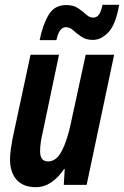

<svg xmlns="http://www.w3.org/2000/svg" viewBox="-20 -774 519 804"><path d="M129.9 9.8Q77.6 9.8 49.8 -21Q22 -51.8 22 -106.9Q22 -125 25.1 -147.7Q28.3 -170.4 32.2 -191.9L107.9 -544.9H227.1L159.2 -221.2Q147.9 -174.8 147.9 -140.1Q147.9 -98.1 181.2 -98.1Q216.3 -98.1 239 -142.3Q261.7 -186.5 276.9 -258.8L338.9 -544.9H458L342.8 0H247.1L251 -65.9H248Q224.6 -30.8 194.8 -10.5Q165 9.8 129.9 9.8ZM146 -606Q158.7 -668.9 183.1 -710.9Q207.5 -752.9 257.3 -752.9Q287.6 -752.9 306.9 -739.7Q326.2 -726.6 340.6 -713.4Q355 -700.2 370.1 -700.2Q384.3 -700.2 393.6 -711.7Q402.8 -723.1 409.2 -753.9H479Q464.8 -671.4 434.3 -639.2Q403.8 -606.9 369.1 -606.9Q339.8 -606.9 320.6 -620.4Q301.3 -633.8 286.6 -647Q272 -660.2 255.4 -660.2Q242.7 -660.2 232.4 -647.5Q222.2 -634.8 216.3 -606Z"/></svg>

Font: Open Sans Condensed
Style: Bold Italic
Weight: 700
Width: 3
Italic angle: -12°
Designer: Monotype Design Team
Foundry: Monotype Imaging Inc.
Version: Version 3.003; ttfautohint (v1.8.4)